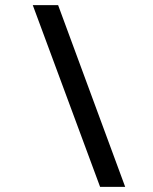

<svg xmlns="http://www.w3.org/2000/svg" viewBox="-20 -730 596 750"><path d="M207 -710 469 0H371L108 -710Z"/></svg>

Font: Raleway Medium
Style: Italic
Weight: 500
Italic angle: -12°
Designer: Matt McInerney, Pablo Impallari, Rodrigo Fuenzalida
Foundry: Matt McInerney, Pablo Impallari, Rodrigo Fuenzalida
Version: Version 4.026